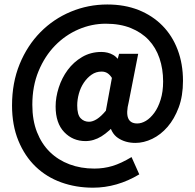

<svg xmlns="http://www.w3.org/2000/svg" viewBox="-20 -702 887 873"><path d="M34.7 -222.7Q34.7 -325.7 69.3 -410.4Q104 -495.1 163.8 -555.7Q223.6 -616.2 302.2 -648.9Q380.9 -681.6 467.8 -681.6Q546.9 -681.6 610.1 -656.5Q673.3 -631.3 718.5 -585.4Q763.7 -539.6 787.8 -475.6Q812 -411.6 812 -334.5Q812 -265.6 792.5 -213.4Q772.9 -161.1 741.9 -125.2Q710.9 -89.4 672.4 -70.8Q633.8 -52.2 595.7 -52.2Q549.8 -52.2 516.4 -74.7Q482.9 -97.2 475.6 -149.9H516.6Q476.1 -103.5 441.2 -82Q406.2 -60.5 368.7 -60.5Q311 -60.5 272 -101.3Q232.9 -142.1 232.9 -217.8Q232.9 -259.8 247.1 -303.7Q261.2 -347.7 287.8 -383.8Q314.5 -419.9 353.5 -442.9Q392.6 -465.8 440.9 -465.8Q471.2 -465.8 494.9 -452.1Q518.6 -438.5 542 -396H504.9L521.5 -457.5H608.4L565.4 -238.3Q540.5 -140.6 604 -140.6Q623.5 -140.6 643.6 -152.6Q663.6 -164.6 681.4 -188.7Q699.2 -212.9 710.4 -249Q721.7 -285.2 721.7 -331.5Q721.7 -388.7 705.1 -437.3Q688.5 -485.8 656 -520.3Q623.5 -554.7 574.7 -574.5Q525.9 -594.2 460.9 -594.2Q397 -594.2 336.9 -568.4Q276.9 -542.5 230.2 -494.6Q183.6 -446.8 155.3 -378.7Q127 -310.5 127 -225.6Q127 -155.3 148.2 -101.3Q169.4 -47.4 207 -10.7Q244.6 25.9 296.1 45.2Q347.7 64.5 408.7 64.5Q452.1 64.5 491.2 52.7Q530.3 41 578.1 12.2L613.3 90.8Q512.2 151.4 402.8 151.4Q325.7 151.4 258.8 127.4Q191.9 103.5 142.1 55.7Q92.3 7.8 63.5 -62.5Q34.7 -132.8 34.7 -222.7ZM331.1 -222.7Q331.1 -180.7 346.4 -164.6Q361.8 -148.4 384.8 -148.4Q401.4 -148.4 420.7 -160.6Q439.9 -172.9 461.4 -198.7L488.8 -347.7Q480 -361.8 468.8 -369.1Q457.5 -376.5 441.9 -376.5Q416.5 -376.5 396.5 -362.5Q376.5 -348.6 361.3 -326.2Q346.2 -303.7 338.6 -276.1Q331.1 -248.5 331.1 -222.7Z"/></svg>

Font: Pyidaungsu Book
Style: Bold
Weight: 700
Designer: Sun Tun
Foundry: MCF
Version: Version 1.008;February 27, 2020;FontCreator 11.0.0.2408 32-b